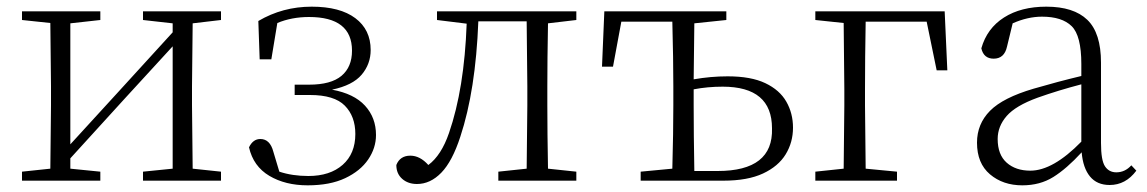

<svg xmlns="http://www.w3.org/2000/svg" viewBox="-20 -542 3442 576"><path d="M409 -482V-508H643V-482L558 -472L556 -283V-226L558 -36L643 -27V0H409V-27L498 -36V-403L354 -246L191 -67V-36L281 -27V0H46V-27L131 -36L133 -226V-283L131 -473L46 -482V-508H281V-482L191 -472V-109L331 -262L498 -445V-472Z M903 14Q836 14 788 -14.5Q740 -43 727 -100Q739 -125 761 -125Q790 -125 800 -87L818 -27Q857 -14 905 -14Q970 -14 1008 -47.5Q1046 -81 1046 -140Q1046 -193 1014.5 -225Q983 -257 910 -257H864V-288H907Q973 -288 1004.5 -314.5Q1036 -341 1036 -390Q1036 -491 907 -491Q855 -491 812 -473L794 -364H759L755 -479Q828 -522 915 -522Q1000 -522 1046 -487.5Q1092 -453 1092 -392Q1092 -350 1065 -318Q1038 -286 976 -273Q1042 -261 1075 -225Q1108 -189 1108 -137Q1108 -98 1084.5 -63.5Q1061 -29 1015.5 -7.5Q970 14 903 14Z M1559 0H1475V-27L1560 -36L1562 -226V-283L1560 -478H1415Q1407 -271 1361 -132Q1337 -58 1304 -24Q1271 10 1231 10Q1204 10 1186.5 -5.5Q1169 -21 1169 -47Q1180 -75 1211 -75Q1240 -75 1265 -47Q1304 -76 1327 -143Q1373 -276 1380 -471L1291 -482V-508H1709V-482L1624 -472Q1622 -363 1622 -283V-226Q1622 -145 1624 -36L1709 -27V0Z M1902 0V-27L1997 -36Q2000 -145 2000 -226V-283Q2000 -364 1997 -477H1844L1819 -342H1786L1793 -508H2159V-482L2063 -472L2061 -304Q2112 -313 2163 -313Q2233 -313 2276 -292.5Q2319 -272 2339 -237Q2359 -202 2359 -159Q2359 -115 2337 -79Q2315 -43 2269 -21.5Q2223 0 2150 0ZM2061 -274V-226Q2061 -141 2063 -29H2133Q2300 -29 2296 -157Q2296 -282 2148 -282Q2103 -282 2061 -274Z M2426 -482V-508H2814L2822 -331H2790L2760 -477H2577Q2575 -367 2575 -275V-226L2577 -36L2671 -27V0H2426V-27L2511 -36L2513 -226V-275L2511 -473Z M3309 13Q3271 13 3250 -12.5Q3229 -38 3225 -85Q3180 -36 3140 -11Q3100 14 3047 14Q2989 14 2950 -19Q2911 -52 2911 -114Q2911 -170 2950 -209.5Q2989 -249 3081 -276Q3153 -297 3224 -314V-350Q3224 -435 3195 -463.5Q3166 -492 3106 -492Q3063 -492 3018 -472L3001 -402Q2993 -366 2961 -366Q2931 -366 2924 -397Q2941 -457 2992 -489.5Q3043 -522 3119 -522Q3201 -522 3242 -482.5Q3283 -443 3283 -354V-113Q3283 -61 3295 -43Q3307 -25 3329 -25Q3355 -25 3374 -46L3389 -30Q3357 13 3309 13ZM3224 -117V-289Q3155 -271 3093 -249Q3027 -225 3000 -194Q2973 -163 2973 -125Q2973 -78 3000 -54Q3027 -30 3071 -30Q3139 -30 3224 -117Z"/></svg>

Font: Minh Nguyen ExtraLight
Style: Regular
Weight: 250
Designer: Ryoko NISHIZUKA 西塚涼子 (kana & ideographs); Frank Grießhammer (Latin, Greek & Cyrillic); Wenlong ZHANG 张文龙 (bopomofo); San
Foundry: Adobe
Version: Version 1.100;July 7, 2023;FontCreator 14.0.0.2814 64-bit